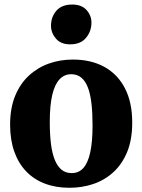

<svg xmlns="http://www.w3.org/2000/svg" viewBox="-20 -834 640 864"><path d="M25.5 -272.5Q25.5 -347.5 48.2 -402.8Q71 -458 110.5 -494.2Q150 -530.5 200.5 -548.2Q251 -566 307.5 -566Q390 -566 450 -532.8Q510 -499.5 542.5 -436.2Q575 -373 575 -282.5Q575 -205.5 552.2 -150.2Q529.5 -95 490 -59Q450.5 -23 399.8 -6Q349 11 292.5 11Q231 11 181.8 -7.8Q132.5 -26.5 97.8 -62.8Q63 -99 44.2 -152Q25.5 -205 25.5 -272.5ZM303 -55Q334.5 -55 355 -77.8Q375.5 -100.5 386 -148Q396.5 -195.5 396.5 -270Q396.5 -326 391.5 -369Q386.5 -412 375.2 -441Q364 -470 345.5 -485Q327 -500 300.5 -500Q269.5 -500 248 -477.2Q226.5 -454.5 215.2 -407.2Q204 -360 204 -285Q204 -228 209.5 -185.2Q215 -142.5 227 -113.5Q239 -84.5 257.5 -69.8Q276 -55 303 -55ZM295 -634.5Q253.5 -634.5 231.5 -660.5Q209.5 -686.5 209.5 -718Q209.5 -757.5 233.5 -785.5Q257.5 -813.5 304.5 -813.5H305.5Q347.5 -813.5 369.5 -788.8Q391.5 -764 391.5 -732.5Q391.5 -693 367.2 -663.8Q343 -634.5 296 -634.5Z"/></svg>

Font: Merriweather 28pt Black
Style: Regular
Weight: 900
Version: Version 2.100